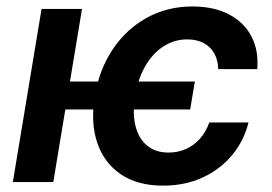

<svg xmlns="http://www.w3.org/2000/svg" viewBox="-20 -567 846 598"><path d="M586.9 -313 572.3 -226.1H141.6L156.2 -313ZM235.4 -539.1 146 0H20L109.4 -539.1ZM487.8 11.2Q408.2 11.2 356 -24.4Q303.7 -60.1 282.7 -123Q261.7 -186 275.4 -268.1Q289.1 -350.6 331.1 -413.3Q373 -476.1 437 -511.5Q501 -546.9 579.6 -546.9Q645.5 -546.9 692.6 -522.5Q739.7 -498 762.9 -454.1Q786.1 -410.2 781.2 -351.6H659.7Q659.2 -378.4 648.2 -399.2Q637.2 -419.9 615.7 -432.1Q594.2 -444.3 563 -444.3Q523.4 -444.3 490 -423.1Q456.5 -401.9 433.3 -362.5Q410.2 -323.2 400.9 -268.6Q392.1 -213.9 402.1 -174.3Q412.1 -134.8 438.5 -113.3Q464.8 -91.8 504.9 -91.8Q534.2 -91.8 559.3 -103Q584.5 -114.3 603 -135.3Q621.6 -156.2 631.8 -185.5H753.9Q739.7 -127.9 702.6 -83.5Q665.5 -39.1 610.6 -13.9Q555.7 11.2 487.8 11.2Z"/></svg>

Font: Inter 18pt SemiBold
Style: Italic
Weight: 600
Italic angle: -9.3988°
Designer: Rasmus Andersson
Foundry: rsms
Version: Version 4.001;git-66647c0bb